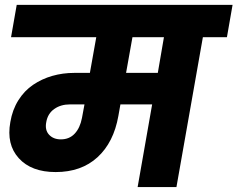

<svg xmlns="http://www.w3.org/2000/svg" viewBox="-20 -760 965 780"><path d="M227.1 -193.8Q261.7 -193.8 283.4 -217Q305.2 -240.2 313 -280.8L323.2 -335.9H264.2Q226.6 -335.9 200.2 -317.1Q173.8 -298.3 168 -264.2Q161.6 -231.9 179.2 -212.9Q196.8 -193.8 227.1 -193.8ZM621.1 -463.9 646 -608.9H518.1L492.2 -463.9ZM24.9 -608.9 47.9 -740.2H924.8L901.9 -608.9H804.2L696.8 0H539.1L598.1 -335.9H469.2L460.9 -289.1Q441.9 -181.6 376.2 -121.3Q310.5 -61 206.1 -61Q107.4 -61 56.4 -117.2Q5.4 -173.3 22 -264.2Q30.3 -314 54.7 -352.8Q79.1 -391.6 114.5 -415.5Q149.9 -439.5 192.4 -451.7Q234.9 -463.9 282.2 -463.9H345.2L371.1 -608.9Z"/></svg>

Font: Poppins
Style: Bold Italic
Weight: 700
Italic angle: -10°
Designer: Ninad Kale (Devanagari), Jonny Pinhorn (Latin)
Foundry: Indian Type Foundry
Version: Version 3.200;PS 1.000;hotconv 16.6.54;makeotf.lib2.5.65590